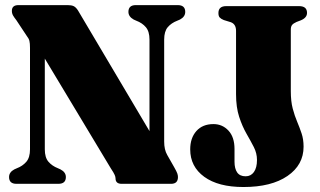

<svg xmlns="http://www.w3.org/2000/svg" viewBox="-20 -720 1255 752"><path d="M238 -26.5Q238 0 208.5 0H44.5Q15.5 0 15.5 -26.5Q15.5 -45.5 36 -56.5L46 -61Q68.5 -69.5 83 -86.2Q97.5 -103 97.5 -135V-532.5Q97.5 -550.5 95.2 -559.8Q93 -569 85 -579L44 -641Q36 -651 31.2 -659.2Q26.5 -667.5 26.5 -677.5Q26.5 -700 52.5 -700H245Q260 -700 268.8 -695.8Q277.5 -691.5 285.5 -679L565.5 -206.5V-565Q565.5 -596.5 551.5 -613.2Q537.5 -630 513.5 -639L503.5 -643.5Q483 -655 483 -673.5Q483 -700 512 -700H676Q705.5 -700 705.5 -673.5Q705.5 -654.5 685 -643.5L674.5 -639Q651 -630 637 -613.5Q623 -597 623 -565V-165.5Q623 -133.5 635 -113L662 -65.5Q672 -48 674.5 -40.5Q677 -33 677 -26.5Q677 0 650 0H456.5Q432.5 0 432.5 -21.5Q432.5 -27 429.2 -34.8Q426 -42.5 413.5 -61.5L155.5 -490.5V-135Q155.5 -103 169.8 -86.5Q184 -70 207 -61L217 -56.5Q238 -45.5 238 -26.5ZM1169 -145.5Q1169 -74 1106 -30.8Q1043 12.5 933.5 12.5Q835 12.5 780 -27.5Q725 -67.5 725 -135Q725 -179.5 749.2 -206.8Q773.5 -234 816 -234Q851 -234 874.8 -208.5Q898.5 -183 898.5 -136.5V-86.5Q898.5 -59.5 909 -44.5Q919.5 -29.5 942 -29.5Q962.5 -29.5 974.5 -46.2Q986.5 -63 986.5 -93.5Q986.5 -120 974 -144.2Q961.5 -168.5 945.2 -196.8Q929 -225 916.8 -262.2Q904.5 -299.5 904.5 -351.5V-599Q904.5 -625.5 884 -633L856.5 -641.5Q845.5 -646 840.5 -651.5Q835.5 -657 835.5 -669Q835.5 -696 866 -696H1151.5Q1182.5 -696 1182.5 -669.5Q1182.5 -650.5 1158.5 -640.5L1141.5 -634Q1129 -628.5 1124 -622.2Q1119 -616 1119 -604V-363.5Q1119 -323 1126.5 -294.8Q1134 -266.5 1143.8 -243.5Q1153.5 -220.5 1161.2 -197.5Q1169 -174.5 1169 -145.5Z"/></svg>

Font: Fraunces 144pt Soft Black
Style: Regular
Weight: 900
Version: Version 1.000;[b76b70a41]